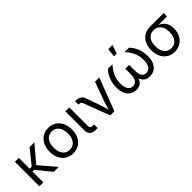

<svg xmlns="http://www.w3.org/2000/svg" viewBox="201 -1889 3027 3027"><g transform="rotate(-45 1714.5 -375.0)"><path d="M165 0H77.1V-545.9H165ZM252.4 -241.2H131.8V-303.7H210L404.8 -545.9H511.7ZM200.7 -243.7 248 -305.7 508.8 0H399.4Z M576.2 -269.5Q576.2 -354 607.2 -418.2Q638.2 -482.4 694.6 -517.6Q751 -552.7 824.7 -552.7Q898.4 -552.7 955.1 -517.6Q1011.7 -482.4 1043 -418.2Q1074.2 -354 1074.2 -269.5Q1074.2 -186 1043 -122.3Q1011.7 -58.6 955.1 -23.4Q898.4 11.7 824.7 11.7Q751.5 11.7 695.1 -23.4Q638.7 -58.6 607.4 -122.3Q576.2 -186 576.2 -269.5ZM985.4 -269.5Q985.4 -325.7 967.8 -372.1Q950.2 -418.5 913.8 -446.3Q877.4 -474.1 824.7 -474.1Q772.5 -474.1 736.6 -446.5Q700.7 -418.9 683.1 -372.3Q665.5 -325.7 665.5 -269.5Q665.5 -213.9 683.1 -168Q700.7 -122.1 736.6 -94.5Q772.5 -66.9 824.7 -66.9Q877.4 -66.9 913.8 -94.5Q950.2 -122.1 967.8 -168Q985.4 -213.9 985.4 -269.5Z M1202.1 -125V-545.9H1290V-136.7Q1290 -106.9 1301.5 -93.5Q1313 -80.1 1337.4 -80.1H1375.5V0H1328.6Q1265.1 0 1233.6 -32.2Q1202.1 -64.5 1202.1 -125Z M1436.5 -474.1H1424.3V-549.8H1439Q1491.2 -549.8 1524.7 -530Q1558.1 -510.3 1572.8 -469.2L1661.6 -222.2Q1671.9 -193.4 1680.4 -164.3Q1689 -135.3 1700.2 -94.2L1720.2 -24.9H1688Q1694.3 -45.9 1706.1 -89.8Q1718.3 -133.8 1726.8 -163.3Q1735.4 -192.9 1746.1 -222.2L1862.8 -545.9H1958.5L1750 0H1657.7L1491.7 -436.5Q1483.9 -457.5 1471.4 -465.8Q1459 -474.1 1436.5 -474.1Z M2035.6 -244.1Q2035.6 -313 2053.2 -372.3Q2070.8 -431.6 2097.4 -475.1Q2124 -518.6 2153.3 -545.9H2252Q2194.8 -483.4 2159.7 -411.4Q2124.5 -339.4 2124.5 -244.1Q2124.5 -160.6 2154.3 -115.5Q2184.1 -70.3 2239.3 -70.3Q2291.5 -70.3 2318.4 -111.8Q2345.2 -153.3 2345.2 -233.4V-352.5H2430.7V-233.4Q2430.7 -152.3 2455.3 -111.3Q2480 -70.3 2532.7 -70.3Q2589.4 -70.3 2619.6 -115.5Q2649.9 -160.6 2649.9 -244.1Q2649.9 -340.8 2614 -413.6Q2578.1 -486.3 2522.5 -545.9H2621.1Q2649.4 -519 2676 -476.3Q2702.6 -433.6 2720.7 -374Q2738.8 -314.5 2738.8 -244.1Q2738.8 -162.1 2713.1 -105.5Q2687.5 -48.8 2641.6 -20.5Q2595.7 7.8 2535.6 7.8Q2466.8 7.8 2429.4 -27.8Q2392.1 -63.5 2377.4 -127.4H2394Q2380.4 -63 2341.6 -27.6Q2302.7 7.8 2236.8 7.8Q2177.7 7.8 2132.3 -20.8Q2086.9 -49.3 2061.3 -106Q2035.6 -162.6 2035.6 -244.1ZM2374 -760.7H2468.3L2418.5 -617.2H2357.4Z M2840.3 -269.5Q2840.3 -352.5 2871.3 -415Q2902.3 -477.5 2958.7 -511.7Q3015.1 -545.9 3088.9 -545.9H3393.6V-471.2H3154.3L3088.9 -467.3Q3036.1 -467.3 3000.5 -441.2Q2964.8 -415 2947.3 -370.1Q2929.7 -325.2 2929.7 -269.5Q2929.7 -213.9 2947.3 -167.7Q2964.8 -121.6 3000.7 -94.2Q3036.6 -66.9 3088.9 -66.9Q3141.6 -66.9 3178 -94.5Q3214.4 -122.1 3231.9 -168Q3249.5 -213.9 3249.5 -269.5Q3249.5 -325.7 3231.9 -370.4Q3214.4 -415 3178.2 -441.2Q3142.1 -467.3 3088.9 -467.3V-489.3Q3164.1 -489.3 3220.2 -463.4Q3276.4 -437.5 3307.4 -385.5Q3338.4 -333.5 3338.4 -256.8Q3338.4 -179.7 3307.1 -118.4Q3275.9 -57.1 3219.2 -22.7Q3162.6 11.7 3088.9 11.7Q3015.1 11.7 2958.7 -23.4Q2902.3 -58.6 2871.3 -122.6Q2840.3 -186.5 2840.3 -269.5Z"/></g></svg>

Font: Inter RS Variable
Style: Regular
Weight: 400
Designer: Rasmus Andersson (customised by Maria Ramos and Noel Pretorius)
Foundry: rsms
Version: Version 3.001;Glyphs 3.2.3 (3260)